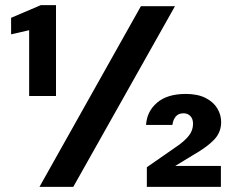

<svg xmlns="http://www.w3.org/2000/svg" viewBox="-20 -724 913 744"><path d="M93 -352V-607L23 -591V-655L138 -704H197V-352ZM133 0 526 -700H658L264 0ZM549 0V-76L667 -158Q696 -178 712 -198.5Q728 -219 728 -244Q728 -264 717.5 -274.5Q707 -285 691 -285Q672 -285 661.5 -273Q651 -261 648 -240H546Q549 -292 588.5 -326Q628 -360 700 -360Q746 -360 776.5 -344.5Q807 -329 822 -304Q837 -279 837 -251Q837 -212 810.5 -183.5Q784 -155 728 -123L659 -81H836V0Z"/></svg>

Font: DM Sans 9pt
Style: Bold
Weight: 700
Designer: Colophon Foundry, Jonny Pinhorn
Foundry: Colophon Foundry
Version: Version 4.004;gftools[0.9.30]